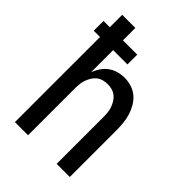

<svg xmlns="http://www.w3.org/2000/svg" viewBox="-215 -832 930 930"><g transform="rotate(45 250.0 -367.5)"><path d="M62 0V-583H19V-650H62V-735H152V-650H250V-583H152V-432Q160 -453 172.5 -471.5Q185 -490 203 -503Q221 -516 242.5 -522Q264 -528 286 -528Q310 -528 334 -520.5Q358 -513 376 -497.5Q394 -482 406.5 -460.5Q419 -439 426 -416Q433 -393 435.5 -368.5Q438 -344 438 -320V0H348V-320Q348 -335 346.5 -350.5Q345 -366 340 -380Q335 -394 327 -407.5Q319 -421 307 -430.5Q295 -440 280 -444Q265 -448 250 -448Q235 -448 220 -444Q205 -440 193 -430.5Q181 -421 173 -407.5Q165 -394 160 -380Q155 -366 153.5 -350.5Q152 -335 152 -320V0Z"/></g></svg>

Font: Iosevka Term Medium
Style: Regular
Weight: 500
Monospace: yes
Designer: Belleve Invis
Foundry: Belleve Invis
Version: Version 26.3.1